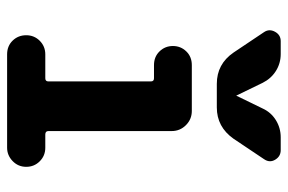

<svg xmlns="http://www.w3.org/2000/svg" viewBox="-155 -655 810 540"><g transform="rotate(90 250.0 -385.0)"><path d="M215.8 -589.8Q160.2 -589.8 127.9 -636.7L70.3 -722.7Q60.5 -737.3 69.3 -753.4Q78.1 -769.5 95.7 -769.5H131.8Q158.2 -769.5 179.7 -755.9Q201.2 -742.2 212.9 -718.8L248 -646.5Q248 -645.5 249 -645Q250 -644.5 250 -646.5L285.2 -718.8Q295.9 -742.2 317.9 -755.9Q339.8 -769.5 366.2 -769.5H402.3Q419.9 -769.5 429.2 -753.9Q438.5 -738.3 427.7 -722.7L370.1 -636.7Q336.9 -589.8 282.2 -589.8ZM395.5 -107.4Q418 -107.4 433.6 -91.8Q449.2 -76.2 449.2 -53.7Q449.2 -31.2 433.1 -15.6Q417 0 395.5 0H132.8Q109.4 0 94.2 -15.6Q79.1 -31.2 79.1 -53.7Q79.1 -76.2 94.7 -91.8Q110.4 -107.4 132.8 -107.4H200.2Q209 -107.4 209 -116.2V-404.3Q209 -413.1 200.2 -413.1H163.1Q139.6 -413.1 124.5 -428.7Q109.4 -444.3 109.4 -466.3Q109.4 -488.3 124.5 -503.9Q139.6 -519.5 163.1 -519.5H292Q315.4 -519.5 332 -502.9Q348.6 -486.3 348.6 -462.9V-116.2Q348.6 -107.4 358.4 -107.4Z"/></g></svg>

Font: Rounded Mgen+ 2m bold
Style: Bold
Weight: 700
Designer: [Source Han Sans]
Ryoko NISHIZUKA  (kana & ideographs); Paul D. Hunt (Latin, Greek & Cyrillic); Wenlong ZHANG  (bopomofo
Version: Version 1.059.20150602